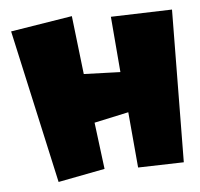

<svg xmlns="http://www.w3.org/2000/svg" viewBox="-44 -581 643 618"><g transform="rotate(-5 278.0 -272.0)"><path d="M11 -504 121 -8 272 -37 253 -188 364 -212 380 -32 528 -36 533 -529 335 -523 350 -343 232 -347 210 -536Z"/></g></svg>

Font: Super Mario
Style: Regular
Weight: 400
Version: Version 1.0